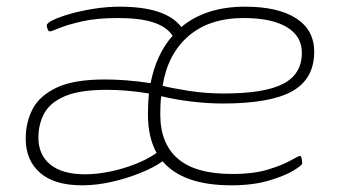

<svg xmlns="http://www.w3.org/2000/svg" viewBox="-20 -549 1020 575"><path d="M226 6Q143 6 100 -31.5Q57 -69 57 -134Q57 -183 78 -223Q99 -263 150.5 -287Q202 -311 293 -311Q323 -311 357.5 -308.5Q392 -306 431 -300Q448 -387 497 -442Q479 -469 439 -482Q399 -495 333 -495Q270 -495 226 -485Q182 -475 158 -465Q134 -455 129 -455Q125 -455 122.5 -462Q120 -469 120 -473Q120 -480 140 -489.5Q160 -499 192 -508Q224 -517 262.5 -523Q301 -529 338 -529Q477 -529 523 -468Q596 -529 714 -529Q813 -529 867 -494Q921 -459 921 -394Q921 -313 855.5 -276Q790 -239 647 -239Q602 -239 552.5 -245Q503 -251 463 -261Q461 -248 460.5 -234Q460 -220 460 -206Q460 -119 513 -73.5Q566 -28 676 -28Q740 -28 783.5 -41.5Q827 -55 850.5 -68.5Q874 -82 878 -82Q882 -82 883.5 -74Q885 -66 885 -60Q885 -54 858.5 -38Q832 -22 784.5 -8Q737 6 673 6Q528 6 467 -66Q442 -48 401.5 -31.5Q361 -15 315 -4.5Q269 6 226 6ZM650 -269Q772 -269 828 -298Q884 -327 884 -391Q884 -441 838.5 -468Q793 -495 710 -495Q607 -495 544.5 -441Q482 -387 467 -292Q494 -285 545 -277Q596 -269 650 -269ZM95 -137Q95 -85 131 -56Q167 -27 235 -27Q269 -27 308.5 -35Q348 -43 385 -57.5Q422 -72 449 -91Q423 -138 423 -207Q423 -239 426 -269Q390 -275 358.5 -277.5Q327 -280 300 -280Q219 -280 174.5 -261Q130 -242 112.5 -209.5Q95 -177 95 -137Z"/></svg>

Font: Asap Expanded Expanded Thin
Style: Italic
Weight: 100
Width: 7
Italic angle: -6°
Designer: Pablo Cosgaya
Foundry: Omnibus-Type
Version: Version 3.001; ttfautohint (v1.8.4.7-5d5b)